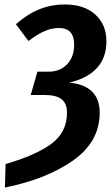

<svg xmlns="http://www.w3.org/2000/svg" viewBox="-20 -727 498 857"><path d="M455 -543Q455 -398 289 -358Q354 -353 389.5 -319.5Q425 -286 425 -224Q425 -94 306 -10.5Q187 73 2 110L5 5Q138 -33 208.5 -84.5Q279 -136 279 -224Q279 -265 255 -284Q231 -303 179 -303H117L147 -407H196Q248 -407 279.5 -440Q311 -473 311 -528Q311 -602 243 -602Q210 -602 177.5 -587.5Q145 -573 107 -544L51 -619Q102 -664 155.5 -685.5Q209 -707 269 -707Q356 -707 405.5 -662Q455 -617 455 -543Z"/></svg>

Font: Fira Sans Condensed SemiBold
Style: Italic
Weight: 600
Width: 3
Italic angle: -8°
Designer: bBox Type GmbH & Carrois Corporate GbR & Edenspiekermann AG
Foundry: bBox Type GmbH & Carrois Corporate GbR & Edenspiekermann AG
Version: Version 4.301